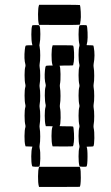

<svg xmlns="http://www.w3.org/2000/svg" viewBox="-20 -653 456 790"><path d="M140.1 36.6 141.1 33.2H224.6H308.1L309.1 36.6Q313 46.4 312.5 79.1Q312 111.8 308.1 115.7Q307.6 116.2 224.1 116.2H140.6L139.6 112.3Q136.2 99.6 136.5 72.5Q136.7 45.4 140.1 36.6ZM195.8 -463.4 196.8 -466.8H238.3Q279.3 -466.8 280.8 -465.3Q283.7 -460.4 284.7 -436.8Q285.6 -413.1 283.7 -399.4Q281.2 -385.3 280.8 -384.3Q279.8 -383.3 252.4 -383.3Q248 -383.3 243.9 -383.3Q239.7 -383.3 236.3 -383.1Q232.9 -382.8 230.2 -382.8Q227.5 -382.8 226.1 -382.8L225.1 -382.3Q228.5 -377 229 -348.6Q229.5 -320.3 226.6 -306.2Q225.6 -299.8 226.6 -293.9Q229 -281.2 229 -258.3Q229 -235.4 226.6 -223.1Q225.6 -216.8 226.6 -210.4Q230 -195.8 229.5 -167.7Q229 -139.6 225.1 -134.3L228.5 -133.8Q231.9 -133.8 238.5 -133.5Q245.1 -133.3 252.4 -133.3Q279.8 -133.3 280.8 -132.3Q283.2 -127.9 284.4 -103.8Q285.6 -79.6 283.7 -67.4Q283.2 -65.9 282.7 -62.3Q282.2 -58.6 282.2 -57.6Q281.2 -52.2 280.3 -51.3Q279.3 -50.3 237.8 -50.3L196.3 -50.8L195.3 -54.7Q191.9 -67.4 191.9 -93.5Q191.9 -119.6 195.3 -129.4L196.8 -133.3L182.6 -133.8H168.5L167.5 -137.7Q164.1 -150.4 164.1 -176.8Q164.1 -203.1 167.5 -212.9Q168.5 -217.8 168 -221.2Q164.6 -234.4 164.3 -260Q164.1 -285.6 167.5 -295.9Q168.9 -300.8 168 -304.7Q161.6 -328.6 165 -364.3Q166.5 -378.9 168.5 -381.1Q170.4 -383.3 182.6 -383.3H196.8L195.3 -387.7Q191.9 -400.9 192.1 -427.5Q192.4 -454.1 195.8 -463.4ZM306.6 -546.9Q307.1 -548.8 309.3 -549.3Q311.5 -549.8 321.8 -549.8Q335.4 -549.8 336.4 -548.8Q339.4 -543.9 340.3 -520Q341.3 -496.1 339.4 -482.4Q336.9 -468.8 336.4 -467.8Q335.4 -466.8 349.6 -466.8Q362.8 -466.8 364.3 -465.3Q364.7 -464.8 365.7 -459.5Q372.1 -425.8 365.2 -389.6Q364.3 -382.8 365.2 -377Q367.7 -364.3 367.7 -341.3Q367.7 -318.4 365.2 -306.2Q364.3 -299.8 365.2 -293.9Q367.7 -281.2 367.7 -258.3Q367.7 -235.4 365.2 -223.1Q364.3 -216.8 365.2 -210.4Q367.7 -197.8 367.7 -175Q367.7 -152.3 365.2 -139.6Q364.3 -133.3 365.2 -127Q368.7 -112.3 368.2 -84.5Q367.7 -56.6 364.3 -51.3Q362.8 -49.8 349.6 -49.8Q335.4 -49.8 336.4 -48.8Q340.3 -42 340.1 -7.1Q339.8 27.8 335.9 32.2Q335 33.2 321.3 33.2Q311 32.7 309.1 32.2Q307.1 31.7 306.6 28.8Q303.2 16.6 303.2 -9.8Q303.2 -36.1 306.6 -45.9Q307.6 -49.8 306.6 -54.7Q303.2 -67.9 303.2 -93.5Q303.2 -119.1 306.6 -129.4Q307.6 -133.3 306.6 -137.7Q303.2 -150.9 303.2 -176.8Q303.2 -202.6 306.6 -212.9Q307.6 -216.8 306.6 -221.2Q303.2 -234.4 303.2 -260Q303.2 -285.6 306.6 -295.9Q307.6 -299.8 306.6 -304.7Q303.2 -317.9 303.2 -343.5Q303.2 -369.1 306.6 -379.4Q307.6 -383.3 306.6 -387.7Q303.2 -400.9 303.2 -426.8Q303.2 -452.6 306.6 -462.9Q307.6 -466.8 306.6 -471.2Q303.2 -484.9 303.2 -511.2Q303.2 -537.6 306.6 -546.9ZM112.3 -546.9Q112.8 -548.8 115 -549.3Q117.2 -549.8 127.4 -549.8Q137.7 -549.8 139.9 -549.3Q142.1 -548.8 142.6 -546.9Q146 -539.1 146 -512.9Q146 -486.8 143.1 -473.1Q142.1 -468.3 142.1 -466.8Q142.1 -465.3 143.1 -460.4Q145.5 -447.8 145.5 -425Q145.5 -402.3 143.1 -389.6Q142.1 -383.3 143.1 -377Q145.5 -364.3 145.5 -341.3Q145.5 -318.4 143.1 -306.2Q142.1 -299.8 143.1 -293.9Q145.5 -281.2 145.5 -258.3Q145.5 -235.4 143.1 -223.1Q142.1 -216.8 143.1 -210.4Q145.5 -197.8 145.5 -175Q145.5 -152.3 143.1 -139.6Q142.1 -133.3 143.1 -127Q145.5 -114.3 145.5 -91.3Q145.5 -68.4 143.1 -56.2Q142.1 -49.8 143.1 -43.9Q146.5 -28.8 145.8 0Q145 28.8 141.6 32.2Q140.6 33.2 126.5 33.2Q116.2 32.7 114.5 32.2Q112.8 31.7 111.8 28.8Q108.4 16.1 108.6 -10Q108.9 -36.1 112.3 -45.9L113.3 -49.8L99.1 -50.3L85.4 -50.8L84 -54.7Q80.6 -67.4 80.8 -93.5Q81.1 -119.6 84.5 -129.4Q85.4 -133.3 84.5 -137.7Q81.1 -150.9 81.1 -176.8Q81.1 -202.6 84.5 -212.9Q85.4 -216.8 84.5 -221.2Q81.1 -234.4 81.1 -260Q81.1 -285.6 84.5 -295.9Q85.4 -299.8 84.5 -304.7Q81.1 -317.9 81.1 -343.5Q81.1 -369.1 84.5 -379.4Q85.4 -383.3 84.5 -387.7Q78.1 -410.6 82 -447.8Q83.5 -462.4 85.4 -464.6Q87.4 -466.8 99.6 -466.8H113.3L112.3 -471.2Q108.9 -484.9 108.9 -511.2Q108.9 -537.6 112.3 -546.9ZM140.1 -630.4 141.1 -633.3H224.6Q307.6 -633.3 308.6 -632.3Q311 -627.9 312.3 -603.8Q313.5 -579.6 311.5 -567.4Q311 -565.9 310.5 -562.3Q310.1 -558.6 310.1 -557.6Q309.1 -552.2 308.1 -551.3Q307.1 -550.3 224.1 -550.3L140.6 -550.8L139.6 -554.7Q136.2 -567.4 136.5 -594.5Q136.7 -621.6 140.1 -630.4Z"/></svg>

Font: VT323
Style: Regular
Weight: 400
Monospace: yes
Version: Version 001.002